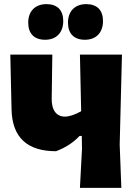

<svg xmlns="http://www.w3.org/2000/svg" viewBox="-20 -912 670 932"><path d="M36 -384C38 -243 114 -178 252 -178C298 -195 336 -220 366 -252H377L378 -190L368 0H569L561 -210L572 -647H368L374 -372C343 -355 317 -346 295 -346C274 -346 258 -354 247 -369C236 -384 230 -407 231 -436L234 -647H30ZM392 -719C448 -719 480 -755 480 -810C480 -836 473 -856 459 -871C444 -885 424 -892 399 -892C343 -892 310 -857 310 -802C310 -749 339 -719 392 -719ZM117 -802C117 -749 146 -719 199 -719C255 -719 287 -755 287 -810C287 -836 280 -856 266 -871C251 -885 231 -892 206 -892C150 -892 117 -857 117 -802Z"/></svg>

Font: Luna Sans Black
Style: Regular
Weight: 900
Designer: Juan Pablo del Peral
Foundry: Huerta Tipografica
Version: Version 2.001; ttfautohint (v1.5)